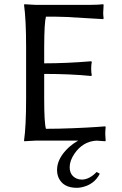

<svg xmlns="http://www.w3.org/2000/svg" viewBox="-20 -668 578 912"><path d="M344.2 224.1Q280.3 224.1 258.3 176.3Q251 159.2 251 139.2Q251 83 308.6 30.3Q328.6 12.7 351.1 0H147L95.2 2.9L94.2 0Q104 -68.4 104 -200.2V-444.8Q104 -573.7 94.2 -645L96.2 -647.9Q98.1 -647.9 147 -645H410.2Q446.3 -645 470.2 -647.9L472.2 -645Q470.2 -617.2 470.2 -606.9Q470.2 -596.2 472.2 -581.1L470.2 -577.1Q470.2 -577.1 295.4 -587.4Q242.7 -589.4 198.2 -588.9Q190.4 -561.5 189.9 -444.8V-367.2Q295.9 -367.2 413.1 -377L416 -374Q413.1 -360.4 413.1 -341.8Q413.1 -323.2 416 -310.1L413.1 -307.1Q314.5 -316.9 189.9 -316.9V-200.2Q189.9 -84.5 198.2 -56.2Q258.3 -56.2 328.6 -59.1Q398.9 -62 439.5 -64.9L480 -67.9L481.9 -64Q480 -47.9 480 -30.8Q480 -25.4 481.9 0L480 2.9Q461.4 1 438 0Q373 3.9 333 63Q311 95.7 311 126Q311 165.5 344.2 180.2Q356 185.1 369.1 185.1Q405.3 184.1 439 148.9L454.1 157.2Q426.8 210.4 364.7 222.2Q354 224.1 344.2 224.1Z"/></svg>

Font: Linux Biolinum O
Style: Regular
Weight: 400
Designer: Philipp H. Poll
Foundry: Philipp H. Poll
Version: Version 1.0.4